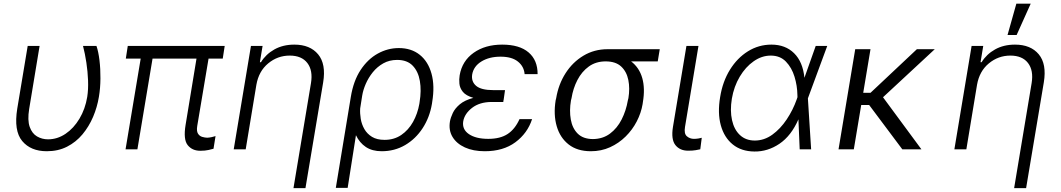

<svg xmlns="http://www.w3.org/2000/svg" viewBox="-20 -788 5597 1013"><path d="M126.1 -545.5H188.9L133.9 -213.1Q124.3 -153.8 136.7 -118.6Q149.1 -83.5 175.4 -68.2Q201.7 -52.9 233.3 -52.9Q282.7 -52.9 325.8 -82Q369 -111.2 399.3 -161.9Q429.7 -212.7 440.3 -277Q446.4 -316.4 444.6 -363.5Q442.8 -410.5 435.7 -457.7Q428.6 -505 418 -545.5H489Q499.3 -515.6 504.8 -470.2Q510.3 -424.7 509.9 -373.9Q509.6 -323.2 501.8 -277Q492.9 -222.7 471.1 -171.3Q449.2 -120 415 -79Q380.7 -38 333.6 -14Q286.6 9.9 226.9 9.9Q142 9.9 97.1 -44Q52.2 -98 71 -214.5Z M1165.5 -545.5 1155.2 -478.7H1080.3L1020.6 -123.2Q1016.3 -96.2 1024.5 -83.1Q1032.7 -70 1046.5 -65.9Q1060.4 -61.8 1072.8 -61.4Q1084.2 -61.8 1097.1 -64.6Q1110.1 -67.5 1117.2 -70L1106.5 -3.2Q1097.7 -0.7 1079.9 3.4Q1062.1 7.5 1036.9 7.5Q994 7.5 970.2 -22.4Q946.4 -52.2 959.2 -129.3L1016.7 -478.7H784.8L704.9 0H642.4L722.3 -478.7H643.8L654.1 -545.5Z M1332.7 -340.9 1276.3 0H1213.1L1304 -545.5H1365.4L1351.2 -459.9H1356.9Q1382.5 -501.8 1427.7 -527.2Q1473 -552.6 1533 -552.6Q1615.8 -552.6 1658.4 -501.4Q1701 -450.3 1685 -353.3L1591.6 204.5H1528.4L1620.7 -349.4Q1631.7 -416.2 1601.7 -455.4Q1571.7 -494.7 1508.5 -494.7Q1444.6 -494.7 1394.9 -453.5Q1345.2 -412.3 1332.7 -340.9Z M1751.8 203.1 1831 -277Q1844.8 -361.5 1882.6 -418.9Q1920.5 -476.2 1973.2 -505.3Q2025.9 -534.4 2084.2 -534.4Q2150.2 -534.4 2194.6 -498.9Q2239 -463.4 2256.7 -399.3Q2274.5 -335.2 2260.3 -250L2258.9 -240.1Q2246.8 -168.3 2210 -111.9Q2173.3 -55.4 2117.7 -22.7Q2062.1 9.9 1993.6 9.9Q1943.9 9.9 1910.3 -12.4Q1876.8 -34.8 1858 -74.6L1814.3 203.1ZM1880.3 -215.9Q1878.6 -190 1883.3 -161Q1888.1 -132.1 1902.5 -106.9Q1916.9 -81.7 1942.8 -65.9Q1968.8 -50.1 2008.9 -50.1Q2059.3 -50.1 2097.1 -75.8Q2134.9 -101.6 2159.1 -144.7Q2183.2 -187.9 2192.5 -240.1L2193.9 -250Q2203.8 -310 2195.3 -360.4Q2186.8 -410.9 2157.5 -441.4Q2128.2 -471.9 2075.3 -471.9Q2034.4 -471.9 2002.3 -453.8Q1970.2 -435.7 1946.9 -406.8Q1923.7 -377.8 1909.6 -345.2Q1895.6 -312.5 1891 -283.7Z M2637.1 -260.3H2636.7L2635.3 -250H2573.5Q2510.3 -249.6 2470.7 -218.9Q2431.1 -188.2 2424 -148.1Q2417.3 -105.5 2454 -80.4Q2490.8 -55.4 2556.1 -55.4Q2619.3 -55.4 2658.2 -81Q2697.1 -106.5 2720.9 -159.4H2787.3Q2763.1 -84.9 2699.2 -37.5Q2635.3 9.9 2537.3 9.9Q2476.9 9.9 2432.9 -10.1Q2388.8 -30.2 2367.5 -65.7Q2346.2 -101.2 2354 -147.7Q2357.6 -167.6 2369 -191.8Q2380.3 -215.9 2405.9 -237.6Q2431.5 -259.2 2477.3 -271.7Q2438.2 -283.4 2422.1 -303.4Q2405.9 -323.5 2403.8 -346.8Q2401.6 -370 2405.2 -391Q2418.3 -466.6 2479.2 -509.6Q2540.1 -552.6 2629.6 -552.6Q2720.9 -552.6 2768.8 -511.5Q2816.8 -470.5 2816.4 -396.7H2747.9Q2744.7 -437.5 2712.5 -463.2Q2680.4 -489 2621.1 -489Q2561.1 -489 2519.9 -463.6Q2478.7 -438.2 2471.2 -394.9Q2465.6 -357.6 2492.2 -335Q2518.8 -312.5 2583.1 -312.5H2644.5Z M2911.6 -258.5 2914.4 -269.9Q2926.5 -343 2963.8 -401.5Q3001.1 -459.9 3058.1 -494.1Q3115.1 -528.4 3185.7 -528.4Q3187.1 -528.4 3188.6 -528.4H3460.9L3450.3 -464.1H3309.7Q3353 -431.1 3368.6 -376.1Q3384.2 -321 3371.8 -248.6L3370.4 -238.6Q3362.6 -192.1 3339.7 -147.7Q3316.8 -103.3 3280.9 -67.8Q3245 -32.3 3198.7 -11.2Q3152.3 9.9 3097.7 9.9Q3025.9 9.9 2980.5 -25.6Q2935 -61.1 2917.3 -122Q2899.5 -182.9 2911.6 -258.5ZM2995.4 -269.9 2992.5 -258.5Q2983.3 -204.2 2991.5 -157.7Q2999.6 -111.2 3028.1 -82.9Q3056.5 -54.7 3108 -54.3Q3160.2 -54.7 3198.2 -82.9Q3236.2 -111.2 3259.8 -157.7Q3283.4 -204.2 3292.6 -258.5L3295.5 -269.9Q3304 -321.7 3295.1 -365.9Q3286.2 -410.2 3257.3 -437.1Q3228.3 -464.1 3175.4 -464.1Q3123.9 -464.1 3086.6 -437.1Q3049.4 -410.2 3026.5 -365.9Q3003.6 -321.7 2995.4 -269.9Z M3601.6 -545.5H3665.1L3594.1 -118.3Q3588.1 -82.7 3603.9 -69.1Q3619.7 -55.4 3641.3 -55.4Q3654.1 -55.4 3666 -57.5Q3677.9 -59.7 3682.5 -61.1L3674.7 -0.4Q3666.2 1.8 3650.2 4.4Q3634.2 7.1 3610.8 7.1Q3567.1 7.1 3543.5 -22.5Q3519.9 -52.2 3530.5 -118.3Z M3959.9 11.4Q3891.3 10.7 3846.1 -25.9Q3800.8 -62.5 3783 -127Q3765.3 -191.4 3779.5 -275.9Q3792.6 -357.6 3831.1 -419.9Q3869.7 -482.2 3926.3 -517.4Q3983 -552.6 4050.1 -552.6Q4123.6 -552.6 4169.6 -507.3Q4215.6 -462 4224.1 -378.2H4224.4L4283.7 -545.5H4344.5L4243.3 -271.3L4242.5 -268.5L4259.6 0H4199.2L4192.5 -158.4Q4154.5 -71.4 4092.5 -29.5Q4030.5 12.4 3959.9 11.4ZM4187.5 -275.2 4187.1 -287.3Q4186.4 -335.6 4171.9 -383.3Q4157.3 -431.1 4126.6 -462.9Q4095.9 -494.7 4046.5 -494.7Q3999.3 -494.7 3956.5 -464.8Q3913.7 -435 3883 -383.5Q3852.3 -332 3841.3 -267.4Q3831 -204.2 3842.2 -154.1Q3853.3 -104 3884.1 -75.3Q3914.8 -46.5 3962.4 -46.5Q4011.7 -46.5 4054.5 -77.2Q4097.3 -108 4130.5 -157.7Q4163.7 -207.4 4183.6 -263.8Z M4572.8 -528.4 4534.4 -298.3H4572.8L4817.5 -528.4H4911.9L4638.8 -274.9L4841.6 0H4740.8L4565.7 -234H4523.8L4484.7 0H4404.1L4492.2 -528.4Z M5134.9 -340.9 5078.5 0H5015.3L5106.2 -545.5H5167.6L5153.4 -459.9H5159.1Q5184.7 -501.8 5229.9 -527.2Q5275.2 -552.6 5335.2 -552.6Q5418 -552.6 5460.6 -501.4Q5503.2 -450.3 5487.2 -353.3L5393.8 204.5H5330.6L5422.9 -349.4Q5433.9 -416.2 5403.9 -455.4Q5373.9 -494.7 5310.7 -494.7Q5246.8 -494.7 5197.1 -453.5Q5147.4 -412.3 5134.9 -340.9ZM5295.8 -603.3 5342.3 -768.5H5418L5343.8 -603.3Z"/></svg>

Font: Inter Light  BETA
Style: Italic
Weight: 300
Italic angle: 9.39999°
Designer: Rasmus Andersson
Foundry: rsms
Version: Version 3.011;git-f93a4a705